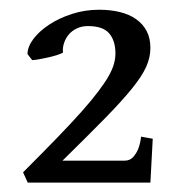

<svg xmlns="http://www.w3.org/2000/svg" viewBox="-20 -685 375 402"><path d="M294.9 -302.7H38.1L28.3 -324.2Q68.8 -364.7 98.9 -395.8Q128.9 -426.8 150.4 -450.9Q171.9 -475.1 185.5 -493.2Q199.2 -511.2 207.3 -525.4Q215.3 -539.6 218.5 -551Q221.7 -562.5 221.7 -573.2Q221.7 -599.6 208.7 -615Q195.8 -630.4 164.1 -630.4Q151.4 -630.4 141.4 -625.7Q131.3 -621.1 124.5 -613.3Q117.7 -605.5 114.3 -595.5Q110.8 -585.4 111.8 -574.7Q106 -571.8 98.1 -569.3Q90.3 -566.9 81.5 -564.9Q72.8 -563 64 -561.3Q55.2 -559.6 47.4 -559.1L37.6 -571.8Q37.6 -586.9 49.8 -603.3Q62 -619.6 82.8 -633.3Q103.5 -647 130.6 -655.8Q157.7 -664.6 187.5 -664.6Q211.4 -664.6 231.2 -659.7Q251 -654.8 265.1 -644.8Q279.3 -634.8 287.1 -619.9Q294.9 -605 294.9 -584.5Q294.9 -564.9 286.1 -545.2Q277.3 -525.4 256.1 -499.3Q234.9 -473.1 199.5 -437Q164.1 -400.9 110.8 -348.6H240.7Q252 -348.6 258.8 -356.2Q265.6 -363.8 269.5 -373.5Q273.9 -384.8 275.4 -398.9L299.8 -394.5Z"/></svg>

Font: Gentium Book Basic
Style: Regular
Weight: 400
Designer: J. Victor Gaultney and Annie Olsen
Foundry: SIL International
Version: Version 1.102; 2013; Maintenance release